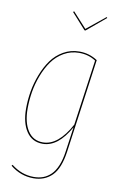

<svg xmlns="http://www.w3.org/2000/svg" viewBox="-101 -793 652 1042"><g transform="rotate(10 225.5 -272.5)"><path d="M399.9 -737.8 403.8 -733.4 299.3 -646H293.9L215.3 -733.4L220.7 -737.8L296.9 -654.3ZM287.1 -527.8Q342.3 -527.8 387.2 -498L315.4 18.1Q302.2 112.8 262 152.8Q221.7 192.9 159.7 192.9Q88.9 192.9 31.7 146.5L36.1 140.6Q93.3 185.5 159.7 185.5Q188 185.5 210.9 177.2Q233.9 168.9 253.7 150.1Q273.4 131.3 287.4 97.9Q301.3 64.5 307.6 17.6L326.7 -117.7Q261.2 0 176.3 0Q118.2 0 86.7 -47.1Q55.2 -94.2 55.2 -173.3Q55.2 -219.7 63.2 -267.3Q71.3 -314.9 89.6 -362.3Q107.9 -409.7 134 -446Q160.2 -482.4 200 -505.1Q239.7 -527.8 287.1 -527.8ZM287.1 -520.5Q241.2 -520.5 202.9 -498.3Q164.6 -476.1 139.2 -440.4Q113.8 -404.8 96.2 -358.6Q78.6 -312.5 71 -265.9Q63.5 -219.2 63.5 -173.8Q63.5 -98.1 92.8 -53Q122.1 -7.8 176.3 -7.8Q260.7 -7.8 328.1 -132.3L378.9 -494.1Q338.9 -520.5 287.1 -520.5Z"/></g></svg>

Font: Fira Sans Compressed Eight
Style: Italic
Weight: 100
Width: 3
Italic angle: -8°
Designer: Carrois Corporate & Edenspiekermann AG
Foundry: Carrois Corporate GbR & Edenspiekermann AG
Version: Version 4.203;PS 004.203;hotconv 1.0.88;makeotf.lib2.5.64775